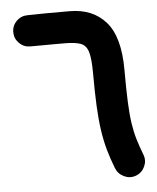

<svg xmlns="http://www.w3.org/2000/svg" viewBox="-51 -684 648 793"><g transform="rotate(-5 272.5 -287.5)"><path d="M27.8 -573.7Q27.8 -600.6 46.9 -619.4Q65.9 -638.2 92.8 -638.2Q126 -639.2 167.7 -639.4Q209.5 -639.6 266.6 -639.6Q362.8 -639.6 417.2 -577.4Q471.7 -515.1 471.7 -378.4Q471.7 -299.3 473.9 -246.3Q476.1 -193.4 481.7 -156.2Q487.3 -119.1 496.6 -88.1Q505.9 -57.1 519.5 -22Q528.8 2.9 517.3 27.3Q505.9 51.8 481 61Q456.1 70.3 431.4 58.6Q406.7 46.9 397 22Q381.8 -17.1 371.1 -54.7Q360.4 -92.3 353.8 -136.2Q347.2 -180.2 344.2 -238.3Q341.3 -296.4 341.3 -376.5Q341.3 -437 332.5 -465.1Q323.7 -493.2 300.8 -501.2Q277.8 -509.3 235.8 -509.3Q216.3 -509.3 189.5 -509.3Q162.6 -509.3 136.5 -509Q110.4 -508.8 92.3 -508.8Q65.9 -508.8 46.9 -527.8Q27.8 -546.9 27.8 -573.7Z"/></g></svg>

Font: Mikhak-FD Bold
Style: Regular
Weight: 700
Designer: Amin Abedi
Version: Version 3.3